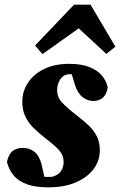

<svg xmlns="http://www.w3.org/2000/svg" viewBox="-20 -791 517 827"><path d="M187 16Q136 16 100 4Q64 -8 42 -31.5Q20 -55 10 -93Q16 -124 32.5 -139Q49 -154 79 -154Q108 -154 129.5 -136Q151 -118 160 -79L175 -12L111 -30Q133 -30 156 -29.5Q179 -29 202 -29Q219 -33 230.5 -41.5Q242 -50 248 -63.5Q254 -77 254 -94Q254 -122 235.5 -143Q217 -164 176 -195Q147 -218 124.5 -240Q102 -262 89 -289.5Q76 -317 76 -353Q76 -397 100 -434Q124 -471 169.5 -493.5Q215 -516 278 -516Q330 -516 364.5 -502.5Q399 -489 418.5 -466Q438 -443 444 -415Q440 -386 424 -371Q408 -356 381 -356Q358 -356 336.5 -372Q315 -388 303 -425L285 -485L344 -471Q326 -471 309 -471Q292 -471 275 -471Q252 -469 239 -448.5Q226 -428 226 -403Q226 -372 247.5 -349Q269 -326 312 -293Q342 -270 364 -248.5Q386 -227 398 -202Q410 -177 410 -144Q410 -98 382.5 -62Q355 -26 305.5 -5Q256 16 187 16ZM438 -559 280 -705H370L163 -558L131 -595L299 -771H370L477 -590Z"/></svg>

Font: Source Serif 4 ExtraBold
Style: Italic
Weight: 800
Italic angle: -12°
Designer: Frank Grießhammer
Foundry: Adobe Systems Incorporated
Version: Version 4.004;hotconv 1.0.116;makeotfexe 2.5.65601